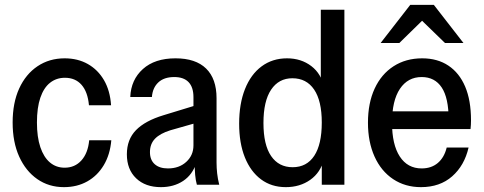

<svg xmlns="http://www.w3.org/2000/svg" viewBox="-20 -760 1990 790"><path d="M243 10Q181 10 133.5 -23Q86 -56 59 -115.5Q32 -175 32 -256Q32 -337 59 -396Q86 -455 134.5 -487.5Q183 -520 246 -520Q300 -520 341.5 -496.5Q383 -473 408 -430Q433 -387 437 -327H346Q341 -382 315.5 -411Q290 -440 247 -440Q212 -440 186 -419.5Q160 -399 146 -358Q132 -317 132 -256Q132 -196 146 -154.5Q160 -113 185.5 -91.5Q211 -70 246 -70Q288 -70 315 -100Q342 -130 347 -183H438Q433 -124 407 -80.5Q381 -37 339 -13.5Q297 10 243 10Z M790 0Q785 -18 783 -40.5Q781 -63 781 -91H776V-360Q776 -401 756 -422Q736 -443 697 -443Q655 -443 631.5 -421Q608 -399 605 -361H516Q519 -432 568 -476Q617 -520 702 -520Q785 -520 828 -478Q871 -436 871 -356V-91Q871 -69 873.5 -46.5Q876 -24 882 0ZM642 10Q578 10 540 -26.5Q502 -63 502 -125Q502 -186 539.5 -224.5Q577 -263 653 -286L797 -330V-257L681 -224Q639 -211 618 -189.5Q597 -168 597 -134Q597 -102 616.5 -84.5Q636 -67 671 -67Q717 -67 746.5 -94Q776 -121 776 -162L788 -90Q772 -41 733.5 -15.5Q695 10 642 10Z M1304 0V-109L1313 -105Q1299 -50 1256.5 -20Q1214 10 1156 10Q1097 10 1054 -22Q1011 -54 987.5 -112.5Q964 -171 964 -251Q964 -333 988 -393.5Q1012 -454 1056.5 -487Q1101 -520 1161 -520Q1219 -520 1261 -488Q1303 -456 1314 -398L1300 -394V-720H1397V0ZM1184 -72Q1242 -72 1273 -119Q1304 -166 1304 -256Q1304 -345 1272.5 -391.5Q1241 -438 1183 -438Q1127 -438 1095.5 -391Q1064 -344 1064 -254Q1064 -164 1095.5 -118Q1127 -72 1184 -72Z M1712 10Q1647 10 1597.5 -23Q1548 -56 1521 -116Q1494 -176 1494 -255Q1494 -336 1521.5 -395.5Q1549 -455 1599.5 -487.5Q1650 -520 1717 -520Q1780 -520 1825 -490Q1870 -460 1894 -403.5Q1918 -347 1918 -265Q1918 -256 1917.5 -247Q1917 -238 1916 -229H1558V-302H1853L1826 -268Q1826 -357 1797.5 -400Q1769 -443 1715 -443Q1658 -443 1625.5 -394.5Q1593 -346 1593 -255Q1593 -165 1625 -116Q1657 -67 1715 -67Q1755 -67 1781.5 -89.5Q1808 -112 1818 -153H1908Q1891 -79 1840.5 -34.5Q1790 10 1712 10ZM1546 -583 1668 -740H1765L1887 -583H1811L1675 -715H1758L1623 -583Z"/></svg>

Font: Instrument Sans SemiCondensed Medium
Style: Regular
Weight: 500
Width: 4
Designer: Rodrigo Fuenzalida
Foundry: fragTYPE
Version: Version 1.000;gftools[0.9.28]